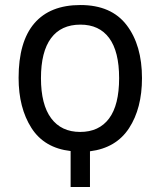

<svg xmlns="http://www.w3.org/2000/svg" viewBox="-20 -744 640 764"><path d="M261 -143Q156 -155 105 -235Q54 -315 54 -434Q54 -578 116.5 -651Q179 -724 300 -724Q423 -724 484 -644Q545 -564 545 -433Q545 -313 493.5 -234Q442 -155 338 -142V0H261ZM454 -433Q454 -539 414.5 -592.5Q375 -646 300 -646Q223 -646 183 -592Q143 -538 143 -433Q143 -328 183.5 -273.5Q224 -219 299 -219Q374 -219 414 -272.5Q454 -326 454 -433Z"/></svg>

Font: Noto Sans Mono UI
Style: Regular
Weight: 400
Monospace: yes
Designer: Monotype Design team
Foundry: Monotype Imaging Inc.
Version: Version 1.000